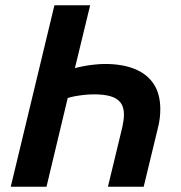

<svg xmlns="http://www.w3.org/2000/svg" viewBox="-20 -713 692 733"><path d="M21 0 187.8 -693H324.2L266 -453Q282.2 -457.2 301.6 -460.9Q321 -464.5 342 -466.6Q363 -468.8 381.2 -468.8Q447.2 -468.8 494.5 -449.6Q541.8 -430.5 566.9 -392.2Q592 -354 592 -296.2Q592 -279.2 589.8 -260.6Q587.5 -242 582 -221L528.5 0H392L447 -227.8Q449.8 -241 451.5 -252.9Q453.2 -264.8 453.2 -275Q453.2 -304.2 440.4 -321.1Q427.5 -338 402.4 -345.4Q377.2 -352.8 339.2 -352.8Q321.5 -352.8 303.4 -350.9Q285.2 -349 268.6 -346.1Q252 -343.2 238.5 -338.8L157.5 0Z"/></svg>

Font: Ubuntu Sans
Style: Italic
Weight: 400
Italic angle: -13.5°
Designer: Dalton Maag Ltd
Foundry: Dalton Maag Ltd
Version: Version 1.006